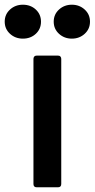

<svg xmlns="http://www.w3.org/2000/svg" viewBox="-77 -795 402 815"><path d="M79 0Q65 0 65 -14V-545Q65 -551 68.5 -555Q72 -559 79 -559H169Q176 -559 179.5 -555Q183 -551 183 -545V-14Q183 0 169 0ZM-57 -703Q-57 -734 -34.5 -754.5Q-12 -775 20 -775Q53 -775 75 -754.5Q97 -734 97 -703Q97 -672 75 -651.5Q53 -631 20 -631Q-12 -631 -34.5 -651.5Q-57 -672 -57 -703ZM151 -703Q151 -734 173.5 -754.5Q196 -775 228 -775Q260 -775 282.5 -754.5Q305 -734 305 -703Q305 -672 282.5 -651.5Q260 -631 228 -631Q196 -631 173.5 -651.5Q151 -672 151 -703Z"/></svg>

Font: Open Sauce Two SemiBold
Style: Regular
Weight: 600
Designer: Alfredo Marco Pradil
Foundry: Creative Sauce Fz LLC
Version: Version 1.477